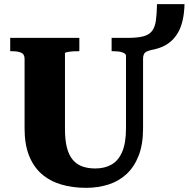

<svg xmlns="http://www.w3.org/2000/svg" viewBox="-20 -892 906 922"><path d="M98 -275V-610Q98 -632 81.5 -639Q65 -646 39 -646H29V-710H361V-646H352Q342 -646 331.5 -645.5Q321 -645 312 -643.5Q303 -642 297.5 -640.5Q292 -639 292 -636V-272Q292 -219 301.5 -182.5Q311 -146 330 -124Q349 -102 376 -92.5Q403 -83 438 -83Q483 -83 516 -102Q549 -121 567 -163.5Q585 -206 585 -275V-625Q585 -630 580 -634Q575 -638 566 -641Q557 -644 546 -645Q535 -646 525 -646H516V-710H591Q640 -710 668 -717.5Q696 -725 710 -743Q724 -761 728.5 -792.5Q733 -824 734 -872H866Q865 -830 857.5 -796.5Q850 -763 836.5 -738.5Q823 -714 803.5 -696Q784 -678 759.5 -667.5Q735 -657 707 -652Q694 -649 684.5 -644.5Q675 -640 671 -631.5Q667 -623 667 -610V-275Q667 -199 646 -145Q625 -91 588 -56.5Q551 -22 501 -6Q451 10 393 10Q327 10 272.5 -6.5Q218 -23 179 -57.5Q140 -92 119 -146Q98 -200 98 -275Z"/></svg>

Font: Roboto Serif 36pt
Style: Bold
Weight: 700
Version: Version 1.008